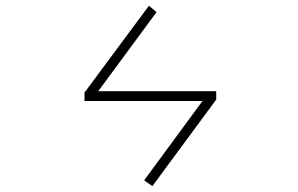

<svg xmlns="http://www.w3.org/2000/svg" viewBox="-20 -597 1040 669"><path d="M733.4 -279.3V-250L510.7 51.8L482.4 31.2L685.5 -245.1H274.4V-274.4L499 -577.1L525.4 -554.7L322.3 -279.3Z"/></svg>

Font: GenEi Gothic M ExtraLight
Style: Regular
Weight: 200
Designer: o_tamon (Modified); [Source Han Sans]
Ryoko NISHIZUKA  (kana & ideographs); Paul D. Hunt (Latin, Greek & Cyrillic); Wenl
Version: Version 1.1a;Original Version 1.004